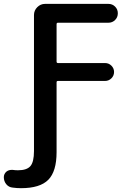

<svg xmlns="http://www.w3.org/2000/svg" viewBox="-95 -774 693 995"><path d="M81.1 -696.3Q81.1 -719.7 98.1 -736.8Q115.2 -753.9 138.7 -753.9H466.8Q487.3 -753.9 501.5 -739.7Q515.6 -725.6 515.6 -705.1Q515.6 -684.6 501.5 -670.4Q487.3 -656.2 466.8 -656.2H205.1Q198.2 -656.2 198.2 -648.4V-455.1Q198.2 -447.3 205.1 -447.3H449.2Q468.8 -447.3 482.4 -433.6Q496.1 -419.9 496.1 -400.9Q496.1 -381.8 482.4 -368.2Q468.8 -354.5 449.2 -354.5H205.1Q198.2 -354.5 198.2 -347.7V14.6Q198.2 114.3 155.3 157.7Q112.3 201.2 13.7 201.2Q-7.8 201.2 -29.3 198.2Q-49.8 196.3 -62.5 180.7Q-75.2 165 -75.2 144.5Q-75.2 127 -61.5 115.2Q-49.8 106.4 -35.2 106.4Q-32.2 106.4 -29.3 106.4Q-15.6 108.4 -2 108.4Q43.9 108.4 62.5 86.9Q81.1 65.4 81.1 8.8Z"/></svg>

Font: Gen Jyuu Gothic P Medium
Style: Regular
Weight: 500
Designer: [Source Han Sans]
Ryoko NISHIZUKA  (kana & ideographs); Paul D. Hunt (Latin, Greek & Cyrillic); Wenlong ZHANG  (bopomofo
Version: Version 1.002.20150607